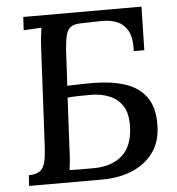

<svg xmlns="http://www.w3.org/2000/svg" viewBox="-51 -748 734 796"><g transform="rotate(-5 316.0 -350.0)"><path d="M38 0 41 -44Q74 -45 89 -57.5Q104 -70 109.5 -95Q115 -120 117 -158L138 -571Q139 -593 141.5 -613.5Q144 -634 146 -649Q128 -648 107.5 -647Q87 -646 72 -645L75 -700H567L563 -519H519Q522 -576 504.5 -605.5Q487 -635 457.5 -645.5Q428 -656 394 -655L313 -653Q283 -653 268.5 -642.5Q254 -632 248.5 -609.5Q243 -587 240 -550L232 -400L308 -402Q389 -404 443.5 -391.5Q498 -379 530.5 -353Q563 -327 577 -290.5Q591 -254 590 -208Q590 -138 556.5 -92Q523 -46 467.5 -23Q412 0 344 0ZM314 -50Q386 -51 429 -88Q472 -125 476 -202Q479 -261 458.5 -293.5Q438 -326 402.5 -340Q367 -354 325 -354Q297 -354 274.5 -353.5Q252 -353 229 -351L218 -132Q217 -105 215 -84.5Q213 -64 211 -51Q228 -50 248 -50Q268 -50 286.5 -50Q305 -50 314 -50Z"/></g></svg>

Font: Lora Medium
Style: Italic
Weight: 500
Italic angle: -3°
Designer: Olga Karpushina, Alexei Vanyashin (Cyrillic)
Foundry: Cyreal
Version: Version 3.004